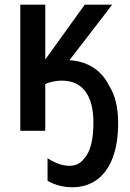

<svg xmlns="http://www.w3.org/2000/svg" viewBox="-20 -560 556 822"><path d="M290.5 241.7Q231.4 241.7 183.6 213.9V117.2Q204.1 131.3 229 140.6Q253.9 149.9 276.9 149.9Q296.4 149.9 312 142.6Q327.6 135.3 338.9 120.6Q379.9 77.6 379.9 -34.7Q379.9 -122.6 345.5 -168.7Q311 -214.8 244.1 -214.8Q225.6 -214.8 206.5 -210.7Q187.5 -206.5 173.8 -200.2V0H66.9V-540H173.8V-305.2L342.8 -540H460.4L277.3 -302.2Q335.4 -298.8 378.7 -271.2Q421.9 -243.7 447.3 -192.9Q466.8 -162.1 476.3 -122.3Q485.8 -82.5 485.8 -33.7Q485.8 53.2 462.9 114.3Q439.9 175.3 397 208Q374.5 224.6 347.9 233.2Q321.3 241.7 290.5 241.7Z"/></svg>

Font: Open Sans
Style: Regular
Weight: 600
Width: 3
Foundry: Ascender Corporation
Version: Version 1.000